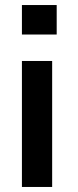

<svg xmlns="http://www.w3.org/2000/svg" viewBox="-20 -742 311 762"><path d="M187 0V-500H67V0ZM67 -605H205V-722H67Z"/></svg>

Font: Perun SemiBold
Style: Regular
Weight: 600
Foundry: Copyright (c) Stefan Peev, Context Ltd, 2016
Version: Version 1.089